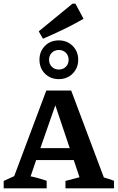

<svg xmlns="http://www.w3.org/2000/svg" viewBox="-21 -1021 638 1041"><path d="M542 -59Q556 -55 566.5 -51.5Q577 -48 597 -41V0H334V-40L410 -60L379 -153H175L145 -65Q169 -60 190 -54Q211 -48 232 -41V0H-1V-40L56 -66L230 -530H365ZM198 -218H357L279 -450ZM298 -592Q252 -592 222.5 -622Q193 -652 193 -697Q193 -742 222.5 -772Q252 -802 298 -802Q343 -802 373 -772Q403 -742 403 -697Q403 -652 373 -622Q343 -592 298 -592ZM298 -644Q321 -644 336 -659Q351 -674 351 -697Q351 -720 336 -735Q321 -750 298 -750Q275 -750 260 -735Q245 -720 245 -697Q245 -674 260 -659Q275 -644 298 -644ZM212 -811 189 -851 372 -1001H388L432 -919Q378 -888 323 -861.5Q268 -835 212 -811Z"/></svg>

Font: Piazzolla SC SemiBold
Style: Regular
Weight: 600
Designer: Juan Pablo del Peral
Foundry: Huerta Tipografica
Version: Version 1.330